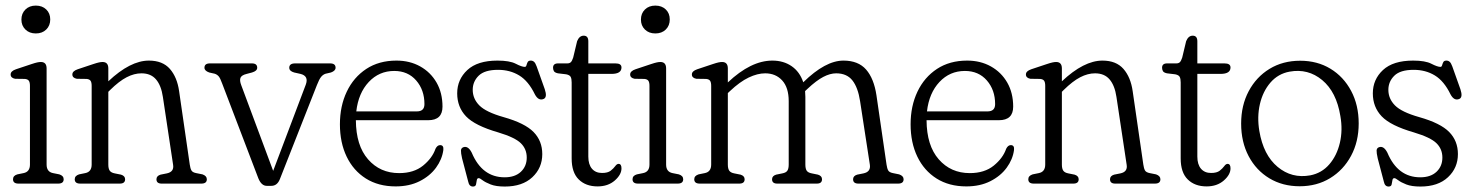

<svg xmlns="http://www.w3.org/2000/svg" viewBox="-20 -656 5262 686"><path d="M108 -536.5Q85 -536.5 70.8 -550.5Q56.5 -564.5 56.5 -586Q56.5 -608 70.8 -622Q85 -636 108 -636Q131 -636 145.2 -622.2Q159.5 -608.5 159.5 -586.5Q159.5 -564.5 145.2 -550.5Q131 -536.5 108 -536.5ZM146.5 -411.5V-68Q146.5 -42 169.5 -37.5L192 -33Q207.5 -28 207.5 -15.5Q207.5 0 188 0H46Q26.5 0 26.5 -15.5Q26.5 -28.5 42 -33L64 -37.5Q87 -42 87 -68V-349Q87 -362 83 -367.5Q79 -373 69 -374L34 -374.5Q18 -377.5 18 -390Q18 -402 37 -408.5L92.5 -427Q106 -431.5 113.2 -433Q120.5 -434.5 126 -434.5Q146.5 -434.5 146.5 -411.5Z M367 -411.5V-365.5Q445.5 -439.5 512 -439.5Q561 -439.5 587 -409.8Q613 -380 620 -330L658 -68Q660 -54 664 -47Q668 -40 681 -37.5L703.5 -33Q719 -27.5 719 -15.5Q719 0 699.5 0H557.5Q539 0 539 -15.5Q539 -27.5 553.5 -32L576 -36.5Q602.5 -42 598.5 -67L562 -309.5Q556 -350.5 537.5 -372.2Q519 -394 485.5 -394Q459.5 -394 432.5 -380Q405.5 -366 373.5 -334.5L367 -328V-68Q367 -53.5 372 -46.2Q377 -39 390 -36.5L412.5 -32Q427 -27.5 427 -15.5Q427 0 408 0H266.5Q247 0 247 -15.5Q247 -28 262.5 -33L284.5 -37.5Q307.5 -42 307.5 -68V-349Q307.5 -362 303.5 -367.5Q299.5 -373 289.5 -374L254.5 -374.5Q238.5 -377.5 238.5 -390Q238.5 -402 257.5 -408.5L313 -427Q326.5 -431.5 333.8 -433Q341 -434.5 346.5 -434.5Q367 -434.5 367 -411.5Z M949.5 8H933Q914 8 903 -19L774 -357Q767 -376.5 761.5 -383Q756 -389.5 747.5 -392.5L727.5 -397Q710.5 -403 710.5 -414Q710.5 -429.5 730 -429.5H880Q899 -429.5 899 -414Q899 -402.5 880.5 -397L861.5 -392Q843 -387.5 839.2 -378Q835.5 -368.5 842 -351.5L956 -45.5L1072.5 -353.5Q1084 -384.5 1053.5 -392L1031 -397Q1013.5 -402 1013.5 -414Q1013.5 -429.5 1034.5 -429.5H1159.5Q1179 -429.5 1179 -414Q1179 -403 1162.5 -397L1143 -392.5Q1134 -389.5 1127.2 -381.2Q1120.5 -373 1112.5 -352.5L980 -16Q970.5 8 949.5 8Z M1561 -275Q1561 -226.5 1510 -226.5H1251.5Q1252 -136 1295 -86.8Q1338 -37.5 1406 -37.5Q1458.5 -37.5 1491.5 -64.2Q1524.5 -91 1536 -124.5Q1542.5 -137.5 1552.5 -137.5Q1566 -137.5 1564 -120Q1559.5 -86.5 1537.8 -56.8Q1516 -27 1479.2 -8.5Q1442.5 10 1393.5 10Q1332 10 1287.2 -18.2Q1242.5 -46.5 1218.5 -96.5Q1194.5 -146.5 1194.5 -212Q1194.5 -277 1219 -328.5Q1243.5 -380 1288.8 -409.8Q1334 -439.5 1396.5 -439.5Q1444 -439.5 1481.2 -418.8Q1518.5 -398 1539.8 -361Q1561 -324 1561 -275ZM1388.5 -402.5Q1334.5 -402.5 1297.5 -363Q1260.5 -323.5 1253 -258H1469.5Q1496.5 -258 1496.5 -284Q1496.5 -334.5 1467 -368.5Q1437.5 -402.5 1388.5 -402.5Z M1783 -22.5Q1820 -22.5 1841 -42.2Q1862 -62 1862 -93Q1862 -123.5 1841 -144.2Q1820 -165 1760 -183Q1677 -207 1645.2 -240.2Q1613.5 -273.5 1613.5 -322.5Q1613.5 -372 1649.8 -405.8Q1686 -439.5 1757.5 -439.5Q1801 -439.5 1822.8 -428.2Q1844.5 -417 1855 -417Q1859.5 -417 1861 -422.8Q1862.5 -428.5 1865.2 -434Q1868 -439.5 1876.5 -439.5Q1883 -439.5 1888 -435.2Q1893 -431 1897.5 -418.5L1926.5 -337Q1936 -308.5 1922.5 -302.5Q1904 -294.5 1891 -319Q1868 -366.5 1835 -386.5Q1802 -406.5 1759.5 -406.5Q1711.5 -406.5 1690.2 -385.5Q1669 -364.5 1669 -335Q1669 -303.5 1692.5 -279.5Q1716 -255.5 1779.5 -237.5Q1855.5 -216 1886.5 -184.2Q1917.5 -152.5 1917.5 -105.5Q1917.5 -56 1882 -22.8Q1846.5 10.5 1783.5 10.5Q1752 10.5 1733 3Q1714 -4.5 1704.2 -12Q1694.5 -19.5 1690.5 -19.5Q1684.5 -19.5 1683.5 -12Q1682.5 -4.5 1680.8 3Q1679 10.5 1670 10.5Q1656.5 10.5 1653 -6.5L1631 -90Q1626.5 -110 1627 -118.5Q1627.5 -127 1635.5 -130Q1652.5 -136 1665.5 -110.5Q1702.5 -22.5 1783 -22.5Z M2003 -390.5 1973.5 -394Q1962 -396.5 1959 -402Q1956 -407.5 1956 -414Q1956 -429.5 1974 -429.5H2007Q2015 -429.5 2019.5 -433.8Q2024 -438 2028 -450.5L2042 -509Q2050 -528.5 2065.5 -528.5Q2082 -528.5 2082 -508.5V-429.5H2179Q2200.5 -429.5 2200.5 -415Q2200.5 -392 2165 -392H2082V-96.5Q2082 -68.5 2095 -53.2Q2108 -38 2131 -38Q2151.5 -38 2161.8 -46Q2172 -54 2178 -62.2Q2184 -70.5 2190 -70.5Q2200.5 -70.5 2200.5 -54.5Q2200.5 -32 2176.5 -11Q2152.5 10 2115 10Q2073 10 2047.8 -14.8Q2022.5 -39.5 2022.5 -90V-361.5Q2022.5 -374.5 2019 -381.2Q2015.5 -388 2003 -390.5Z M2321.5 -536.5Q2298.5 -536.5 2284.2 -550.5Q2270 -564.5 2270 -586Q2270 -608 2284.2 -622Q2298.5 -636 2321.5 -636Q2344.5 -636 2358.8 -622.2Q2373 -608.5 2373 -586.5Q2373 -564.5 2358.8 -550.5Q2344.5 -536.5 2321.5 -536.5ZM2360 -411.5V-68Q2360 -42 2383 -37.5L2405.5 -33Q2421 -28 2421 -15.5Q2421 0 2401.5 0H2259.5Q2240 0 2240 -15.5Q2240 -28.5 2255.5 -33L2277.5 -37.5Q2300.5 -42 2300.5 -68V-349Q2300.5 -362 2296.5 -367.5Q2292.5 -373 2282.5 -374L2247.5 -374.5Q2231.5 -377.5 2231.5 -390Q2231.5 -402 2250.5 -408.5L2306 -427Q2319.5 -431.5 2326.8 -433Q2334 -434.5 2339.5 -434.5Q2360 -434.5 2360 -411.5Z M2580.5 -411.5V-361.5Q2663 -439.5 2739.5 -439.5Q2779.5 -439.5 2808.5 -419.5Q2837.5 -399.5 2850 -362Q2929 -439.5 2993.5 -439.5Q3046.5 -439.5 3074.5 -407.5Q3102.5 -375.5 3111.5 -315.5L3147.5 -68Q3149.5 -54 3153.5 -47Q3157.5 -40 3170.5 -37.5L3192.5 -33Q3208.5 -27.5 3208.5 -15.5Q3208.5 0 3189 0H3047Q3028 0 3028 -15.5Q3028 -27.5 3042.5 -32L3065 -36.5Q3091.5 -42 3088 -67L3053 -294.5Q3045.5 -343.5 3025.5 -368.8Q3005.5 -394 2967.5 -394Q2946 -394 2921.5 -381.2Q2897 -368.5 2865 -338.5L2856.5 -330.5Q2857.5 -320.5 2857.5 -310V-68Q2857.5 -53.5 2862.2 -46.2Q2867 -39 2880.5 -36.5L2902.5 -32Q2917 -27.5 2917 -15.5Q2917 0 2898.5 0H2757Q2738.5 0 2738.5 -15.5Q2738.5 -27.5 2753 -32L2775 -36.5Q2788.5 -39 2793.2 -46.2Q2798 -53.5 2798 -68V-294.5Q2798 -343 2774.8 -368.5Q2751.5 -394 2714 -394Q2686.5 -394 2655 -379Q2623.5 -364 2588 -330.5L2580.5 -323.5V-68Q2580.5 -53.5 2585.5 -46.2Q2590.5 -39 2603.5 -36.5L2626 -32Q2640.5 -27.5 2640.5 -15.5Q2640.5 0 2621.5 0H2480Q2460.5 0 2460.5 -15.5Q2460.5 -28 2476 -33L2498 -37.5Q2521 -42 2521 -68V-349Q2521 -362 2517 -367.5Q2513 -373 2503 -374L2468 -374.5Q2452 -377.5 2452 -390Q2452 -402 2471 -408.5L2526.5 -427Q2540 -431.5 2547.2 -433Q2554.5 -434.5 2560 -434.5Q2580.5 -434.5 2580.5 -411.5Z M3600 -275Q3600 -226.5 3549 -226.5H3290.5Q3291 -136 3334 -86.8Q3377 -37.5 3445 -37.5Q3497.5 -37.5 3530.5 -64.2Q3563.5 -91 3575 -124.5Q3581.5 -137.5 3591.5 -137.5Q3605 -137.5 3603 -120Q3598.5 -86.5 3576.8 -56.8Q3555 -27 3518.2 -8.5Q3481.5 10 3432.5 10Q3371 10 3326.2 -18.2Q3281.5 -46.5 3257.5 -96.5Q3233.5 -146.5 3233.5 -212Q3233.5 -277 3258 -328.5Q3282.5 -380 3327.8 -409.8Q3373 -439.5 3435.5 -439.5Q3483 -439.5 3520.2 -418.8Q3557.5 -398 3578.8 -361Q3600 -324 3600 -275ZM3427.5 -402.5Q3373.5 -402.5 3336.5 -363Q3299.5 -323.5 3292 -258H3508.5Q3535.5 -258 3535.5 -284Q3535.5 -334.5 3506 -368.5Q3476.5 -402.5 3427.5 -402.5Z M3774 -411.5V-365.5Q3852.5 -439.5 3919 -439.5Q3968 -439.5 3994 -409.8Q4020 -380 4027 -330L4065 -68Q4067 -54 4071 -47Q4075 -40 4088 -37.5L4110.5 -33Q4126 -27.5 4126 -15.5Q4126 0 4106.5 0H3964.5Q3946 0 3946 -15.5Q3946 -27.5 3960.5 -32L3983 -36.5Q4009.5 -42 4005.5 -67L3969 -309.5Q3963 -350.5 3944.5 -372.2Q3926 -394 3892.5 -394Q3866.5 -394 3839.5 -380Q3812.5 -366 3780.5 -334.5L3774 -328V-68Q3774 -53.5 3779 -46.2Q3784 -39 3797 -36.5L3819.5 -32Q3834 -27.5 3834 -15.5Q3834 0 3815 0H3673.5Q3654 0 3654 -15.5Q3654 -28 3669.5 -33L3691.5 -37.5Q3714.5 -42 3714.5 -68V-349Q3714.5 -362 3710.5 -367.5Q3706.5 -373 3696.5 -374L3661.5 -374.5Q3645.5 -377.5 3645.5 -390Q3645.5 -402 3664.5 -408.5L3720 -427Q3733.5 -431.5 3740.8 -433Q3748 -434.5 3753.5 -434.5Q3774 -434.5 3774 -411.5Z M4179 -390.5 4149.5 -394Q4138 -396.5 4135 -402Q4132 -407.5 4132 -414Q4132 -429.5 4150 -429.5H4183Q4191 -429.5 4195.5 -433.8Q4200 -438 4204 -450.5L4218 -509Q4226 -528.5 4241.5 -528.5Q4258 -528.5 4258 -508.5V-429.5H4355Q4376.5 -429.5 4376.5 -415Q4376.5 -392 4341 -392H4258V-96.5Q4258 -68.5 4271 -53.2Q4284 -38 4307 -38Q4327.5 -38 4337.8 -46Q4348 -54 4354 -62.2Q4360 -70.5 4366 -70.5Q4376.5 -70.5 4376.5 -54.5Q4376.5 -32 4352.5 -11Q4328.5 10 4291 10Q4249 10 4223.8 -14.8Q4198.5 -39.5 4198.5 -90V-361.5Q4198.5 -374.5 4195 -381.2Q4191.5 -388 4179 -390.5Z M4625.5 -439Q4686.5 -439 4733.5 -410.5Q4780.5 -382 4807.5 -331.2Q4834.5 -280.5 4834.5 -215Q4834.5 -150 4807.2 -99.2Q4780 -48.5 4732.5 -19.5Q4685 9.5 4623.5 9.5Q4562.5 9.5 4515.2 -19Q4468 -47.5 4441.2 -98.2Q4414.5 -149 4414.5 -214.5Q4414.5 -279.5 4441.5 -330.2Q4468.5 -381 4516 -410Q4563.5 -439 4625.5 -439ZM4661.5 -29.5Q4702.5 -37.5 4729.5 -68.8Q4756.5 -100 4767.2 -145.5Q4778 -191 4769 -241.5Q4755 -327.5 4704.2 -369.8Q4653.5 -412 4587.5 -400Q4546.5 -392.5 4519.2 -361Q4492 -329.5 4481.5 -284Q4471 -238.5 4479.5 -188Q4494 -102 4544.8 -59.8Q4595.5 -17.5 4661.5 -29.5Z M5054.5 -22.5Q5091.5 -22.5 5112.5 -42.2Q5133.5 -62 5133.5 -93Q5133.5 -123.5 5112.5 -144.2Q5091.5 -165 5031.5 -183Q4948.5 -207 4916.8 -240.2Q4885 -273.5 4885 -322.5Q4885 -372 4921.2 -405.8Q4957.5 -439.5 5029 -439.5Q5072.5 -439.5 5094.2 -428.2Q5116 -417 5126.5 -417Q5131 -417 5132.5 -422.8Q5134 -428.5 5136.8 -434Q5139.5 -439.5 5148 -439.5Q5154.5 -439.5 5159.5 -435.2Q5164.5 -431 5169 -418.5L5198 -337Q5207.5 -308.5 5194 -302.5Q5175.5 -294.5 5162.5 -319Q5139.5 -366.5 5106.5 -386.5Q5073.5 -406.5 5031 -406.5Q4983 -406.5 4961.8 -385.5Q4940.5 -364.5 4940.5 -335Q4940.5 -303.5 4964 -279.5Q4987.5 -255.5 5051 -237.5Q5127 -216 5158 -184.2Q5189 -152.5 5189 -105.5Q5189 -56 5153.5 -22.8Q5118 10.5 5055 10.5Q5023.5 10.5 5004.5 3Q4985.5 -4.5 4975.8 -12Q4966 -19.5 4962 -19.5Q4956 -19.5 4955 -12Q4954 -4.5 4952.2 3Q4950.5 10.5 4941.5 10.5Q4928 10.5 4924.5 -6.5L4902.5 -90Q4898 -110 4898.5 -118.5Q4899 -127 4907 -130Q4924 -136 4937 -110.5Q4974 -22.5 5054.5 -22.5Z"/></svg>

Font: Fraunces 144pt SuperSoft Light
Style: Regular
Weight: 300
Version: Version 1.000;[0bf87f6ff]